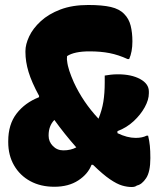

<svg xmlns="http://www.w3.org/2000/svg" viewBox="-20 -737 640 770"><path d="M198 12Q143 12 101.5 -10.5Q60 -33 36.5 -73.5Q13 -114 13 -167V-171Q13 -238 46.5 -281.5Q80 -325 136 -347L137 -352Q107 -407 94.5 -448.5Q82 -490 82 -528V-532Q82 -559 97 -591Q112 -623 143.5 -652Q175 -681 222.5 -699Q270 -717 334 -717Q390 -717 424.5 -709Q459 -701 478 -681Q497 -662 504 -634Q511 -606 511 -571Q511 -529 498 -500H492Q455 -517 419.5 -524Q384 -531 339 -531Q278 -531 249 -512Q249 -508 248.5 -503.5Q248 -499 249 -494Q251 -474 258 -453Q265 -432 276 -407Q313 -327 375 -261Q389 -295 394.5 -329Q400 -363 400 -406V-434Q412 -436 424.5 -437.5Q437 -439 453 -439Q507 -439 542 -420Q577 -401 577 -370V-363Q577 -337 560.5 -307Q544 -277 516 -251Q488 -225 451 -211V-203Q490 -184 524 -184Q551 -184 568 -193H574Q579 -172 581 -152Q583 -132 583 -103Q583 -48 566 -22.5Q549 3 529 7Q522 13 508 13Q490 13 469.5 7Q449 1 421 -18Q393 -37 353 -76H347Q333 -39 294 -13.5Q255 12 198 12ZM175 -192Q175 -169 192 -151.5Q209 -134 234 -134Q264 -134 286 -146Q239 -199 198 -256Q175 -232 175 -195Z"/></svg>

Font: Recursive Sn Csl St Blk
Style: Regular
Weight: 900
Version: Version 1.079;hotconv 1.0.112;makeotfexe 2.5.65598; ttfautoh